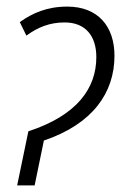

<svg xmlns="http://www.w3.org/2000/svg" viewBox="-20 -562 382 582"><path d="M66 -164 32 0H85L113 -136C261 -186 327 -281 327 -393C327 -482 277 -542 184 -542C122 -542 78 -522 40 -495L60 -454C94 -479 130 -494 176 -494C239 -494 272 -453 272 -389C272 -294 213 -212 66 -164Z"/></svg>

Font: Noto Sans Condensed Light
Style: Italic
Weight: 300
Width: 3
Italic angle: -12°
Designer: Monotype Design Team
Foundry: Monotype Imaging Inc.
Version: Version 2.013